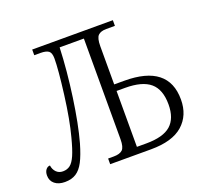

<svg xmlns="http://www.w3.org/2000/svg" viewBox="-123 -863 1098 1020"><g transform="rotate(-20 425.5 -353.5)"><path d="M0 -58Q0 -78 9.5 -90.5Q19 -103 33 -103Q36 -80 50.5 -65Q65 -50 88 -50Q112 -50 129 -63Q146 -76 160.5 -109Q175 -142 191 -204Q215 -293 232.5 -430Q250 -567 250 -629Q250 -661 236 -671.5Q222 -682 190 -682H155V-714H611V-682H562Q531 -682 516 -667.5Q501 -653 501 -607V-391H558Q807 -391 807 -195Q807 -105 747.5 -52.5Q688 0 567 0H336V-32H368Q402 -32 417.5 -46.5Q433 -61 433 -106V-675H296Q291 -545 270.5 -400.5Q250 -256 223 -159Q205 -97 186.5 -61.5Q168 -26 142.5 -9.5Q117 7 79 7Q43 7 21.5 -10.5Q0 -28 0 -58ZM554 -38Q650 -38 693 -76Q736 -114 736 -193Q736 -277 691 -315.5Q646 -354 549 -354H501V-38Z"/></g></svg>

Font: Noto Serif Light
Style: Regular
Weight: 300
Designer: Monotype Design Team
Foundry: Monotype Imaging Inc.
Version: Version 1.001